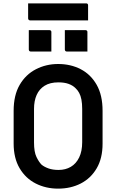

<svg xmlns="http://www.w3.org/2000/svg" viewBox="-20 -1100 690 1140"><path d="M325 -720Q400 -720 459.5 -689Q519 -658 554 -596.5Q589 -535 589 -442V-247Q589 -160 554 -100.5Q519 -41 459.5 -10.5Q400 20 325 20Q252 20 192 -10.5Q132 -41 96.5 -101Q61 -161 61 -248V-442Q61 -535 97 -596.5Q133 -658 193.5 -689Q254 -720 325 -720ZM182 -254Q182 -198 196.5 -168Q211 -138 227 -122Q243 -109 268 -100Q293 -91 328 -91Q369 -91 400.5 -109.5Q432 -128 450 -165Q468 -202 468 -256V-453Q468 -485 463.5 -508.5Q459 -532 450 -548.5Q441 -565 428 -577Q412 -593 387 -602Q362 -611 327 -611Q277 -611 245 -591Q213 -571 197.5 -536Q182 -501 182 -453ZM151 -921Q181 -921 212.5 -921Q244 -921 274 -921Q278 -921 280 -919.5Q282 -918 283.5 -916Q285 -914 285 -910V-794Q255 -794 223.5 -794Q192 -794 162 -794Q159 -794 156.5 -795.5Q154 -797 152.5 -799.5Q151 -802 151 -805ZM365 -921Q395 -921 426.5 -921Q458 -921 488 -921Q492 -921 494 -919.5Q496 -918 497.5 -916Q499 -914 499 -910V-794Q469 -794 437.5 -794Q406 -794 376 -794Q373 -794 370.5 -795.5Q368 -797 366.5 -799.5Q365 -802 365 -805ZM147 -1080H492Q497 -1080 500 -1077Q503 -1074 503 -1069Q503 -1046 503 -1024Q503 -1002 503 -979H158Q155 -979 152.5 -980.5Q150 -982 148.5 -984.5Q147 -987 147 -990Q147 -1013 147 -1035Q147 -1057 147 -1080Z"/></svg>

Font: Recursive SemiBold
Style: Regular
Weight: 600
Version: Version 1.085